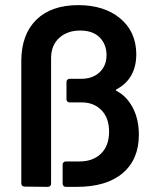

<svg xmlns="http://www.w3.org/2000/svg" viewBox="-20 -728 608 748"><path d="M63 -13V-493Q64 -595 122 -651.5Q180 -708 285 -708Q386 -708 448 -656.5Q510 -605 511 -518Q511 -421 434 -380Q428 -377 434 -374Q474 -353 497.5 -308Q521 -263 521 -203Q521 -107 458 -53.5Q395 0 279 0H236Q231 0 227.5 -3.5Q224 -7 224 -12V-87Q224 -92 227.5 -95.5Q231 -99 236 -99H290Q342 -99 373.5 -129.5Q405 -160 405 -215Q405 -268 375.5 -298.5Q346 -329 299 -329H251Q246 -329 242.5 -332.5Q239 -336 239 -341V-409Q239 -414 242.5 -417.5Q246 -421 251 -421H297Q341 -421 368 -446.5Q395 -472 395 -513Q395 -555 368.5 -582Q342 -609 292 -609Q243 -609 211.5 -581Q180 -553 179 -504V-12Q179 -7 175.5 -3.5Q172 0 167 0L75 -1Q70 -1 66.5 -4.5Q63 -8 63 -13Z"/></svg>

Font: Amber EN SemiBold
Style: Regular
Weight: 600
Designer: Jeremy Tribby
Foundry: Tribby Type
Version: Version 1.408 November 24, 2021